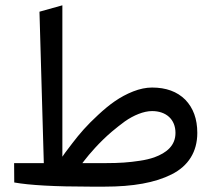

<svg xmlns="http://www.w3.org/2000/svg" viewBox="-20 -697 804 717"><path d="M635.3 -200.7C635.3 -153.8 603 -126.5 556.2 -109.4C540.5 -104 522.5 -99.6 502.4 -96.7C461.9 -90.3 423.8 -87.9 377 -87.9H287.6L295.9 -98.6C312 -119.6 350.6 -165.5 397.9 -205.6C414.1 -219.2 430.2 -231.9 446.3 -243.7C479 -266.6 516.6 -282.2 547.9 -282.2C600.1 -282.2 635.3 -251.5 635.3 -200.7ZM547.9 -370.1C525.4 -370.1 502 -365.2 477.1 -355.5C427.7 -335.9 389.2 -307.6 346.7 -268.1C303.7 -228.5 277.8 -198.2 250.5 -162.6C236.3 -144.5 227.5 -132.8 223.1 -126.5C218.8 -120.1 215.3 -115.2 212.9 -111.8V-677.2L127.4 -653.3L143.6 -87.9H32.7L33.2 -15.6C89.4 -5.4 184.6 0 318.8 0H370.6C476.6 0 559.1 -14.6 621.1 -45.9C683.1 -77.1 716.8 -129.9 716.8 -200.7C716.8 -252.9 701.7 -293.9 671.9 -324.7C641.6 -355 600.1 -370.1 547.9 -370.1Z"/></svg>

Font: Samim
Style: Regular
Weight: 400
Foundry: DejaVu fonts team - Redesigned by Saber Rastikerdar
Version: Version 4.0.5